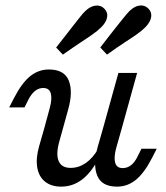

<svg xmlns="http://www.w3.org/2000/svg" viewBox="-20 -686 621 719"><path d="M141.9 -356.5Q125 -356.5 111.3 -345.6Q97.6 -334.7 86.3 -312.9L71.8 -283.9H14.5L32.3 -318.5Q61.3 -375 92.7 -400.4Q124.2 -425.8 162.9 -425.8Q221 -425.8 237.5 -384.3Q254 -342.7 235.5 -276.6L216.1 -206.5H146L166.1 -280.6Q175.8 -316.1 170.2 -336.3Q164.5 -356.5 141.9 -356.5ZM244.4 -57.3Q275 -57.3 301.6 -75.8Q328.2 -94.4 348.4 -129.8V-91.1Q321 -38.7 286.3 -12.9Q251.6 12.9 208.9 12.9Q171.8 12.9 148.4 -6Q125 -25 119.4 -59.3Q113.7 -93.5 126.6 -138.7L146 -206.5H216.1L202.4 -157.3Q188.7 -108.9 199.6 -83.1Q210.5 -57.3 244.4 -57.3ZM423.4 -412.9H493.5L436.3 -206.5H366.1ZM439.5 -56.5Q456.5 -56.5 470.6 -67.3Q484.7 -78.2 495.2 -100L509.7 -129H566.9L549.2 -94.4Q520.2 -37.9 488.7 -12.5Q457.3 12.9 418.5 12.9Q360.5 12.9 344 -28.6Q327.4 -70.2 346 -136.3L366.1 -206.5H436.3L415.3 -132.3Q405.6 -96.8 411.3 -76.6Q416.9 -56.5 439.5 -56.5ZM411.3 -579.8Q427.4 -600 441.5 -617.7Q455.6 -635.5 465.3 -645.2Q483.9 -662.9 502.8 -665.3Q521.8 -667.7 535.5 -654Q549.2 -640.3 546 -621.4Q542.7 -602.4 523.4 -583.1Q512.1 -571.8 494.8 -559.3Q477.4 -546.8 450.8 -529.8Q434.7 -519.4 417.3 -507.3Q400 -495.2 380.6 -481.5L355.6 -508.1Q374.2 -532.3 383.5 -544.4Q392.7 -556.5 411.3 -579.8ZM247.6 -581.5Q263.7 -601.6 277.4 -619.4Q291.1 -637.1 300 -645.2Q318.5 -662.9 338.3 -664.9Q358.1 -666.9 370.2 -654Q384.7 -639.5 381 -620.6Q377.4 -601.6 358.1 -583.1Q346 -571 326.6 -557.3Q307.3 -543.5 284.7 -529Q269.4 -518.5 252 -506.9Q234.7 -495.2 215.3 -481.5L190.3 -508.1Q206.5 -528.2 220.6 -546.8Q234.7 -565.3 247.6 -581.5Z"/></svg>

Font: Playfair Micro SmCond SmLight
Style: Italic
Weight: 360
Width: 4
Italic angle: -15.6°
Designer: Claus Eggers Sørensen
Foundry: Claus Eggers Sørensen
Version: Version 2.203;Glyphs 3.3 (3326)